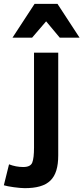

<svg xmlns="http://www.w3.org/2000/svg" viewBox="-99 -786 434 999"><path d="M204 22V-512H78V-18C78 18 75 43.8 69 59.5C63 75.2 47.3 83 22 83C-3.3 83 -28 78.3 -52 69L-79 178C-59 184.7 2 193 29 193C152.8 193 204 145.5 204 22ZM212 -590H315L200 -766H81L-34 -590H68L141 -675Z"/></svg>

Font: Fog Sans
Style: Bold
Weight: 700
Foundry: Intel Corporation
Version: Version 1.00